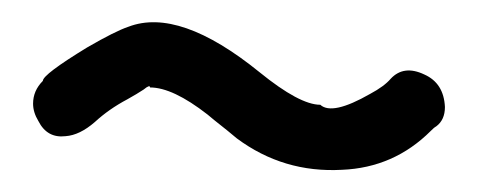

<svg xmlns="http://www.w3.org/2000/svg" viewBox="-20 -445 449 173"><path d="M213.9 -379.9Q250 -350.6 268.6 -350.6Q279.3 -340.8 313.5 -360.4Q326.2 -367.2 332 -374Q343.8 -386.7 362.3 -377.9Q379.9 -370.1 380.9 -348.6Q380.9 -336.9 373 -331.1Q371.1 -330.1 368.2 -327.1Q335 -293.9 288.1 -292Q235.4 -289.1 193.4 -320.3Q186.5 -326.2 172.9 -336.9Q168 -340.8 167 -341.8Q135.7 -366.2 115.2 -366.2Q115.2 -369.1 109.4 -364.3Q103.5 -360.4 94.7 -355.5Q78.1 -346.7 65.4 -335Q51.8 -323.2 39.1 -322.3Q22.5 -320.3 14.6 -335.9Q9.8 -343.8 9.8 -351.6Q9.8 -363.3 18.6 -372.1Q18.6 -377.9 58.6 -402.3Q84 -417 95.7 -420.9Q141.6 -438.5 213.9 -379.9Z"/></svg>

Font: otype
Style: Regular
Weight: 400
Designer: ironsmith
Version: 4